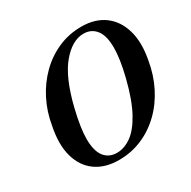

<svg xmlns="http://www.w3.org/2000/svg" viewBox="-161 -866 1024 1031"><g transform="rotate(-30 351.5 -350.0)"><path d="M471.5 -711Q556 -711 612.5 -669.8Q669 -628.5 691 -553.2Q713 -478 694 -376.5Q680 -291.5 644 -220.5Q608 -149.5 554.5 -97.8Q501 -46 434 -17.5Q367 11 291 11Q205.5 11 148.2 -29.8Q91 -70.5 69.8 -146.8Q48.5 -223 70.5 -329.5Q83.5 -408.5 118.8 -477.8Q154 -547 206.8 -599.2Q259.5 -651.5 326.8 -681.2Q394 -711 471.5 -711ZM300.5 -28Q346 -28 389.8 -59Q433.5 -90 472.2 -160.5Q511 -231 540.5 -348.5Q554.5 -404.5 561 -448.5Q567.5 -492.5 567.5 -526Q567.5 -600.5 539.2 -636.5Q511 -672.5 462.5 -672.5Q393 -672.5 328.2 -596Q263.5 -519.5 223 -356Q208.5 -297 201.8 -251.8Q195 -206.5 195 -173Q195.5 -98.5 223.5 -63.2Q251.5 -28 300.5 -28Z"/></g></svg>

Font: Fraunces 144pt S050 SemiBold
Style: Italic
Weight: 600
Italic angle: -16°
Version: Version 1.000; ttfautohint (v1.8.3)